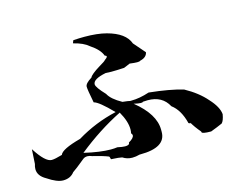

<svg xmlns="http://www.w3.org/2000/svg" viewBox="-86 -782 1070 853"><g transform="rotate(-15 449.0 -355.0)"><path d="M107 -59Q79 -59 36 -88Q0 -108 0 -139Q0 -150 4 -162L8 -229Q52 -160 81 -160Q96 -160 130 -170Q138 -194 227 -218Q313 -270 410 -292Q350 -354 327 -359Q315 -420 315 -434Q315 -449 346 -468Q351 -481 395 -508Q421 -523 423 -527Q436 -536 436 -541Q436 -545 428 -547Q418 -576 376 -604Q352 -625 306 -636L311 -649Q338 -651 362 -651Q422 -651 463 -640Q545 -618 563 -567Q595 -531 609 -514Q605 -491 574 -484Q572 -481 560 -481Q548 -481 526 -484L495 -471L497 -472Q462 -470 438 -470L412 -471Q352 -459 352 -435Q352 -421 390 -381Q404 -354 451 -328Q480 -325 485 -323H490Q529 -323 574 -338Q670 -328 730 -310Q790 -277 826 -235Q864 -194 867 -160Q862 -131 852 -121Q830 -111 798 -99Q755 -99 755 -108V-110Q731 -138 717 -163L719 -159Q719 -158 718 -158Q716 -158 710 -161Q694 -225 656 -253Q628 -306 561 -306L539 -305Q538 -302 529 -302Q519 -302 497 -307Q585 -236 585 -164V-154Q585 -82 467 -82H464Q446 -77 430 -77Q406 -77 386 -90Q375 -93 336 -95Q333 -109 330 -109Q308 -118 259 -130Q247 -135 238 -135Q225 -135 216.5 -127.5Q208 -120 181 -99L159 -83Q141 -59 107 -59ZM412 -134Q432 -134 432 -145V-146Q457 -160 457 -173Q457 -178 452 -183Q454 -192 454 -201Q454 -238 427 -285Q323 -233 225 -154Q298 -137 347 -137Q363 -137 377 -139Q399 -134 412 -134Z"/></g></svg>

Font: Xiangcui Kesong Xiangcui Kesong
Style: Regular
Weight: 400
Version: Version 1.501;March 28, 2024;FontCreator 14.0.0.2814 64-bit